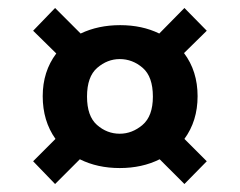

<svg xmlns="http://www.w3.org/2000/svg" viewBox="-20 -539 600 481"><path d="M118 -78 63 -135 119 -191Q87 -236 87 -298Q87 -360 121 -405L63 -462L118 -519L182 -455Q226 -476 281 -476Q336 -476 379 -455L442 -519L498 -462L441 -406Q475 -361 475 -298Q475 -236 442 -191L498 -135L442 -78L380 -140Q336 -118 280 -118Q224 -118 180 -140ZM280 -204Q311 -204 337 -226Q363 -248 363 -297Q363 -347 337.5 -369Q312 -391 280 -391Q249 -391 223.5 -369Q198 -347 198 -297Q198 -248 223 -226Q248 -204 280 -204Z"/></svg>

Font: DM Sans
Style: Bold
Weight: 700
Designer: Colophon Foundry, Jonny Pinhorn
Foundry: Colophon Foundry
Version: Version 4.004; ttfautohint (v1.8.4.7-5d5b)